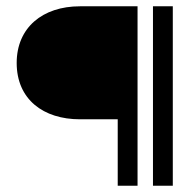

<svg xmlns="http://www.w3.org/2000/svg" viewBox="-20 -595 610 610"><path d="M33 -395C33 -279 118 -216 234 -216H354V-5H417V-575H234C115 -575 33 -507 33 -395ZM466 -5H529V-575H466Z"/></svg>

Font: Charger Sport
Style: Lit
Weight: 300
Designer: Jasper
Foundry: Cannot Into Space Fonts
Version: Version 1.1